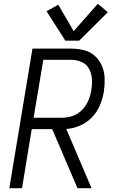

<svg xmlns="http://www.w3.org/2000/svg" viewBox="-20 -991 616 1011"><path d="M29 0H96L147 -311H255L388 0H462L329 -312Q365 -314 401 -329.5Q437 -345 464.5 -373.5Q492 -402 506.5 -437.5Q521 -473 527 -509Q532 -544 531 -578.5Q530 -613 517 -643.5Q504 -674 480 -696Q456 -718 423 -726.5Q390 -735 355 -735H151ZM157 -371 208 -676H355Q384 -676 410 -664.5Q436 -653 449 -628.5Q462 -604 464 -575.5Q466 -547 461 -518Q457 -490 445.5 -462.5Q434 -435 412.5 -412.5Q391 -390 362.5 -380.5Q334 -371 305 -371ZM324 -777H397L548 -927L495 -971L368 -827L287 -966L225 -932Z"/></svg>

Font: Iosevka Sparkle Light Oblique
Style: Regular
Weight: 300
Italic angle: -9°
Designer: Belleve Invis
Foundry: Belleve Invis
Version: Version 4.5.0; ttfautohint (v1.8.3)